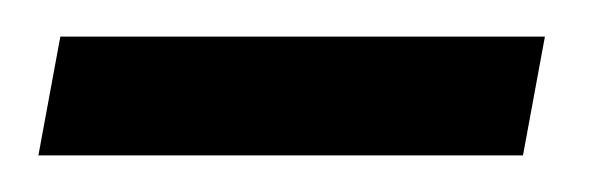

<svg xmlns="http://www.w3.org/2000/svg" viewBox="-20 -291 322 105"><path d="M1 -206 13 -271H278L266 -206Z"/></svg>

Font: Manuale SemiBold
Style: Italic
Weight: 600
Italic angle: -11°
Designer: Eduardo Tunni / Pablo Cosgaya
Foundry: Eduardo Tunni / Pablo Cosgaya
Version: Version 1.002